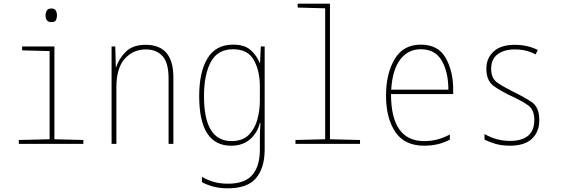

<svg xmlns="http://www.w3.org/2000/svg" viewBox="-20 -780 3040 1041"><path d="M289 -697Q289 -711 283 -722.5Q277 -734 259 -734Q240 -734 233.5 -722.5Q227 -711 227 -697Q227 -660 259 -660Q279 -660 284 -672Q289 -684 289 -697ZM432 0V-21L275 -25V-528H100V-507L249 -503V-25L82 -21V0Z M611 0V-307Q611 -411 656.5 -461.5Q702 -512 770 -512Q829 -512 861.5 -475.5Q894 -439 894 -355V0H920V-361Q920 -537 770 -537Q699 -537 661.5 -499Q624 -461 610 -416H608L605 -528H585V0Z M1086 -258Q1086 -375 1123 -444Q1160 -513 1244 -513Q1324 -513 1356.5 -454Q1389 -395 1389 -312V-234Q1389 -183 1375.5 -132.5Q1362 -82 1328.5 -48.5Q1295 -15 1235 -15Q1086 -15 1086 -258ZM1415 30V-528H1394L1390 -439H1388Q1372 -479 1339 -508.5Q1306 -538 1244 -538Q1150 -538 1105 -463.5Q1060 -389 1060 -259Q1060 10 1233 10Q1296 10 1336 -25Q1376 -60 1389 -114H1392Q1390 -84 1389.5 -62.5Q1389 -41 1389 -15V30Q1389 121 1348 168.5Q1307 216 1216 216Q1173 216 1138.5 206Q1104 196 1075 179V208Q1104 223 1138 232Q1172 241 1215 241Q1322 241 1368.5 185.5Q1415 130 1415 30Z M1932 0V-21L1769 -25V-760H1594V-739L1743 -735V-25L1582 -21V0Z M2419 -23V-51Q2354 -15 2280 -15Q2100 -15 2100 -270H2437V-296Q2437 -394 2396.5 -466Q2356 -538 2261 -538Q2166 -538 2119.5 -459Q2073 -380 2073 -262Q2073 -140 2123 -65Q2173 10 2280 10Q2358 10 2419 -23ZM2261 -513Q2340 -513 2375.5 -450.5Q2411 -388 2411 -294H2101Q2108 -403 2150.5 -458Q2193 -513 2261 -513Z M2904 -129Q2904 -200 2861 -228Q2818 -256 2762 -283Q2710 -309 2676.5 -332Q2643 -355 2643 -407Q2643 -460 2678.5 -486Q2714 -512 2770 -512Q2836 -512 2884 -485L2896 -509Q2840 -537 2771 -537Q2696 -537 2656.5 -501Q2617 -465 2617 -408Q2617 -342 2657 -313.5Q2697 -285 2755 -258Q2807 -234 2842 -210Q2877 -186 2877 -130Q2877 -16 2744 -16Q2673 -16 2607 -53V-23Q2630 -11 2665 -0.5Q2700 10 2744 10Q2824 10 2864 -27.5Q2904 -65 2904 -129Z"/></svg>

Font: Noto Sans Mono UI Condensed Thin
Style: Regular
Weight: 250
Width: 3
Designer: Monotype Design team
Foundry: Monotype Imaging Inc.
Version: 1.000